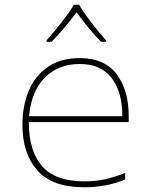

<svg xmlns="http://www.w3.org/2000/svg" viewBox="-20 -783 640 813"><path d="M75 -254Q75 -334 101.5 -398Q128 -462 182.5 -499.5Q237 -537 318 -537Q422 -537 473.5 -469.5Q525 -402 525 -291V-266H102Q102 -143 158.5 -79Q215 -15 337 -15Q384 -15 425 -24Q466 -33 510 -51V-23Q431 10 336 10Q201 10 138 -61.5Q75 -133 75 -254ZM498 -291Q498 -394 452.5 -453Q407 -512 318 -512Q228 -512 170.5 -455Q113 -398 103 -291ZM177 -612Q207 -645 241.5 -689.5Q276 -734 293 -763H315Q332 -733 366 -688.5Q400 -644 429 -612V-606H408Q363 -651 304 -731Q251 -659 198 -606H177Z"/></svg>

Font: Noto Sans Mono UI Thin
Style: Regular
Weight: 250
Monospace: yes
Designer: Monotype Design team
Foundry: Monotype Imaging Inc.
Version: Version 1.000